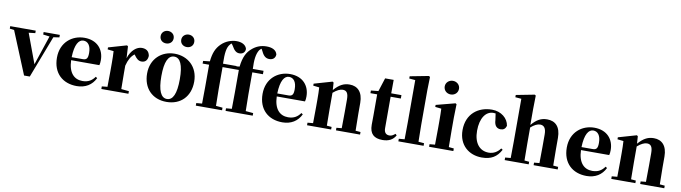

<svg xmlns="http://www.w3.org/2000/svg" viewBox="-47 -1548 8068 2276"><g transform="rotate(10 3987.5 -410.0)"><path d="M392 -516 470 -506 351 -151 219 -507 297 -516V-546H-10V-516L43 -509L253 2H322L516 -505L587 -516V-546H392Z M888 17C992 17 1070 -31 1112 -118L1093 -131C1060 -84 1016 -54 945 -54C848 -54 776 -119 771 -274H1111C1116 -293 1118 -310 1118 -335C1118 -462 1037 -563 882 -563C735 -563 600 -461 600 -275C600 -88 719 17 888 17ZM771 -310C775 -466 820 -528 875 -528C929 -528 966 -484 966 -395C966 -333 952 -310 906 -310Z M1414 -321C1433 -395 1458 -439 1500 -472L1507 -463C1533 -426 1557 -403 1595 -403C1645 -403 1667 -438 1669 -484C1659 -544 1620 -563 1572 -563C1513 -563 1445 -511 1414 -411L1406 -553L1393 -562L1175 -499V-475L1248 -467C1251 -419 1252 -387 1252 -321V-238C1252 -182 1251 -96 1250 -38L1183 -31V0H1509V-31L1416 -40L1414 -238Z M1968 17C2139 17 2252 -97 2252 -276C2252 -455 2126 -563 1968 -563C1811 -563 1685 -453 1685 -276C1685 -100 1796 17 1968 17ZM1968 -18C1897 -18 1857 -100 1857 -274C1857 -449 1897 -528 1968 -528C2040 -528 2079 -449 2079 -274C2079 -100 2040 -18 1968 -18ZM1844 -665C1886 -665 1923 -692 1923 -740C1923 -786 1886 -815 1844 -815C1803 -815 1766 -786 1766 -740C1766 -692 1803 -665 1844 -665ZM2093 -665C2135 -665 2171 -692 2171 -740C2171 -786 2135 -815 2093 -815C2052 -815 2014 -786 2014 -740C2014 -692 2052 -665 2093 -665Z M2746 0H3005V-31L2914 -39C2912 -106 2911 -172 2911 -238V-505H3039V-546H2910C2905 -650 2912 -723 2944 -775C2950 -784 2960 -793 2971 -800L2987 -770C3013 -714 3043 -695 3082 -695C3128 -695 3154 -723 3155 -763C3142 -818 3086 -837 3026 -837C2963 -837 2903 -818 2848 -768C2801 -727 2764 -665 2751 -546L2714 -542V-546H2551C2548 -678 2557 -743 2593 -783C2598 -790 2604 -795 2611 -799L2626 -778C2659 -718 2686 -700 2720 -700C2764 -700 2789 -727 2789 -765C2776 -815 2724 -837 2665 -837C2605 -837 2534 -813 2482 -761C2431 -710 2404 -651 2393 -546L2313 -537V-505H2391V-238C2391 -171 2390 -104 2389 -37L2320 -31V0H2636V-31L2556 -39C2554 -105 2553 -172 2553 -238V-495V-505H2749V-238C2749 -171 2748 -104 2747 -37L2678 -31V0Z M3363 17C3467 17 3545 -31 3587 -118L3568 -131C3535 -84 3491 -54 3420 -54C3323 -54 3251 -119 3246 -274H3586C3591 -293 3593 -310 3593 -335C3593 -462 3512 -563 3357 -563C3210 -563 3075 -461 3075 -275C3075 -88 3194 17 3363 17ZM3246 -310C3250 -466 3295 -528 3350 -528C3404 -528 3441 -484 3441 -395C3441 -333 3427 -310 3381 -310Z M4069 0H4297V-31L4237 -36C4235 -94 4234 -179 4234 -238V-370C4234 -501 4169 -563 4074 -563C4008 -563 3953 -540 3887 -464L3881 -553L3868 -562L3650 -499V-475L3723 -467C3726 -419 3727 -386 3727 -321V-238C3727 -182 3726 -96 3725 -37L3659 -31V0H3949V-31L3891 -36L3889 -238V-431C3932 -469 3973 -488 4003 -488C4050 -488 4072 -460 4072 -383V-238L4070 -37L4007 -31V0Z M4569 17C4646 17 4696 -12 4726 -66L4710 -82C4683 -60 4666 -50 4641 -50C4601 -50 4576 -73 4576 -127V-505H4699V-546H4576L4577 -708H4474L4422 -546L4333 -537V-505H4414V-249C4414 -208 4413 -179 4413 -139C4413 -29 4467 17 4569 17Z M4826 0H5062V-31L4994 -37C4992 -102 4991 -173 4991 -238V-656L4995 -817L4980 -826L4756 -783V-756L4829 -750V-238L4827 -37L4758 -31V0Z M5272 -655C5320 -655 5358 -689 5358 -738C5358 -784 5320 -819 5272 -819C5225 -819 5186 -784 5186 -738C5186 -689 5225 -655 5272 -655ZM5192 0H5420V-31L5359 -37C5358 -95 5357 -182 5357 -238V-392L5361 -553L5348 -562L5118 -502V-478L5192 -470C5194 -423 5195 -384 5195 -318V-238L5193 -37L5128 -31V0Z M5763 17C5876 17 5944 -24 5993 -116L5974 -129C5940 -82 5893 -54 5835 -54C5725 -54 5655 -139 5655 -286C5655 -440 5720 -528 5809 -528C5818 -528 5827 -527 5836 -526L5847 -449C5850 -375 5885 -351 5927 -351C5961 -351 5983 -368 5994 -404C5982 -493 5898 -563 5788 -563C5622 -563 5484 -460 5484 -264C5484 -82 5611 17 5763 17Z M6448 0H6676V-31L6616 -36L6614 -238V-368C6614 -504 6549 -563 6451 -563C6377 -563 6324 -533 6265 -463V-656L6268 -817L6255 -826L6033 -783V-756L6106 -750V-238L6104 -37L6038 -31V0H6327V-31L6270 -36C6269 -95 6268 -182 6268 -238V-433C6308 -469 6347 -488 6379 -488C6423 -488 6452 -460 6452 -383V-238C6452 -180 6451 -95 6450 -37L6386 -31V0Z M7025 17C7129 17 7207 -31 7249 -118L7230 -131C7197 -84 7153 -54 7082 -54C6985 -54 6913 -119 6908 -274H7248C7253 -293 7255 -310 7255 -335C7255 -462 7174 -563 7019 -563C6872 -563 6737 -461 6737 -275C6737 -88 6856 17 7025 17ZM6908 -310C6912 -466 6957 -528 7012 -528C7066 -528 7103 -484 7103 -395C7103 -333 7089 -310 7043 -310Z M7731 0H7959V-31L7899 -36C7897 -94 7896 -179 7896 -238V-370C7896 -501 7831 -563 7736 -563C7670 -563 7615 -540 7549 -464L7543 -553L7530 -562L7312 -499V-475L7385 -467C7388 -419 7389 -386 7389 -321V-238C7389 -182 7388 -96 7387 -37L7321 -31V0H7611V-31L7553 -36L7551 -238V-431C7594 -469 7635 -488 7665 -488C7712 -488 7734 -460 7734 -383V-238L7732 -37L7669 -31V0Z"/></g></svg>

Font: Noto Serif CJK HK Black
Style: Regular
Weight: 900
Designer: Ryoko NISHIZUKA 西塚涼子 (kana & ideographs); Frank Grießhammer (Latin, Greek & Cyrillic); Wenlong ZHANG 张文龙 (bopomofo); San
Foundry: Adobe
Version: Version 2.001;hotconv 1.1.0;makeotfexe 2.6.0